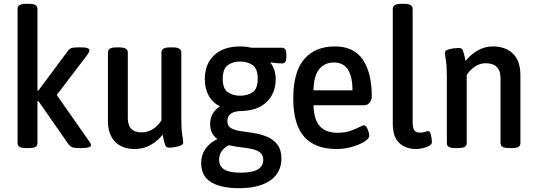

<svg xmlns="http://www.w3.org/2000/svg" viewBox="-20 -773 2808 1005"><path d="M117 2Q92 2 82 -4.5Q72 -11 72 -23V-727Q72 -739 82 -746Q92 -753 117 -753H131Q156 -753 166 -746Q176 -739 176 -727V-299H181L335 -506Q344 -518 354 -521.5Q364 -525 389 -525H409Q448 -525 448 -509Q448 -502 437 -486L277 -276L447 -33Q456 -21 456 -14Q456 2 410 2H392Q368 2 356.5 -3Q345 -8 335 -23L181 -244H176V-23Q176 -11 166 -4.5Q156 2 131 2Z M686 7Q619 7 582 -31.5Q545 -70 545 -140V-499Q545 -511 555 -518Q565 -525 590 -525H604Q628 -525 638.5 -518Q649 -511 649 -499V-155Q649 -80 721 -80Q753 -80 780.5 -97.5Q808 -115 825 -143V-499Q825 -511 835.5 -518Q846 -525 870 -525H884Q908 -525 918.5 -518Q929 -511 929 -499V-157Q929 -94 934 -65.5Q939 -37 939 -26Q939 -17 925 -11Q911 -5 893 -2.5Q875 0 865 0Q850 0 844.5 -14.5Q839 -29 831 -68Q806 -35 768 -14Q730 7 686 7Z M1230 212Q1137 212 1085 180.5Q1033 149 1033 80Q1033 38 1055.5 6Q1078 -26 1116 -44L1117 -46Q1080 -73 1080 -123Q1080 -154 1093 -177Q1106 -200 1131 -216Q1091 -237 1071.5 -274Q1052 -311 1052 -359Q1052 -438 1101 -484Q1150 -530 1238 -530Q1268 -530 1296 -523H1456Q1479 -523 1479 -488V-475Q1479 -441 1458 -441Q1445 -441 1427.5 -442.5Q1410 -444 1398 -446L1396 -444Q1410 -426 1416.5 -404.5Q1423 -383 1423 -359Q1423 -285 1376 -239.5Q1329 -194 1245 -192Q1170 -191 1170 -139Q1170 -113 1189.5 -102Q1209 -91 1240.5 -86.5Q1272 -82 1306 -77Q1346 -71 1379.5 -56.5Q1413 -42 1433 -15Q1453 12 1453 57Q1453 130 1395.5 171Q1338 212 1230 212ZM1237 -272Q1275 -272 1302 -290Q1329 -308 1329 -360Q1329 -414 1302 -432.5Q1275 -451 1237 -451Q1200 -451 1173 -432.5Q1146 -414 1146 -360Q1146 -308 1173 -290Q1200 -272 1237 -272ZM1240 131Q1358 131 1358 64Q1358 38 1341 25Q1324 12 1297 6.5Q1270 1 1238.5 -2.5Q1207 -6 1178 -13Q1156 -2 1141.5 17Q1127 36 1127 63Q1127 98 1154.5 114.5Q1182 131 1240 131Z M1742 7Q1628 7 1571.5 -58Q1515 -123 1515 -258Q1515 -396 1572 -463Q1629 -530 1733 -530Q1832 -530 1879 -461Q1926 -392 1926 -269Q1926 -250 1915 -236Q1904 -222 1886 -222H1621Q1623 -146 1654.5 -112Q1686 -78 1746 -78Q1785 -78 1813.5 -88Q1842 -98 1860.5 -107.5Q1879 -117 1885 -117Q1893 -117 1899 -107Q1905 -97 1909 -84Q1913 -71 1913 -62Q1913 -48 1888 -32Q1863 -16 1823.5 -4.5Q1784 7 1742 7ZM1621 -300H1825Q1825 -446 1728 -446Q1679 -446 1650.5 -410.5Q1622 -375 1621 -300Z M2157 7Q2105 7 2070.5 -24Q2036 -55 2036 -126V-727Q2036 -739 2046 -746Q2056 -753 2081 -753H2095Q2120 -753 2130 -746Q2140 -739 2140 -727V-134Q2140 -103 2148.5 -91Q2157 -79 2179 -79Q2197 -79 2206 -83Q2215 -87 2221 -87Q2229 -87 2233 -75Q2237 -63 2239 -49Q2241 -35 2241 -30Q2241 -18 2227 -10Q2213 -2 2193.5 2.5Q2174 7 2157 7Z M2364 2Q2339 2 2329 -4.5Q2319 -11 2319 -23V-366Q2319 -429 2314 -457.5Q2309 -486 2309 -498Q2309 -507 2323 -512.5Q2337 -518 2355 -520Q2373 -522 2383 -522Q2398 -522 2403.5 -507.5Q2409 -493 2417 -454Q2443 -487 2480 -508.5Q2517 -530 2560 -530Q2625 -530 2664.5 -492.5Q2704 -455 2704 -380V-23Q2704 -11 2694 -4.5Q2684 2 2659 2H2645Q2621 2 2610.5 -4.5Q2600 -11 2600 -23V-363Q2600 -442 2522 -442Q2490 -442 2463 -422.5Q2436 -403 2423 -380V-23Q2423 -11 2413 -4.5Q2403 2 2378 2Z"/></svg>

Font: Asap Semi Condensed Medium
Style: Regular
Weight: 500
Width: 4
Designer: Pablo Cosgaya
Foundry: Omnibus-Type
Version: Version 3.001; ttfautohint (v1.8.4.7-5d5b)